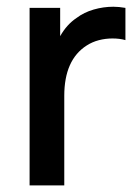

<svg xmlns="http://www.w3.org/2000/svg" viewBox="-20 -564 426 584"><path d="M325 -543.5Q341.5 -543.5 361.5 -540V-442Q344.5 -447 322 -447Q301 -447 280.8 -441.8Q260.5 -436.5 243.5 -425.5Q175.5 -382 175.5 -272.5V0H70V-540H163V-454Q183 -489.5 213 -509.5Q235.5 -526.5 265 -535Q294.5 -543.5 325 -543.5Z"/></svg>

Font: Hauora SemiBold
Style: Regular
Weight: 600
Designer: Wayne Shih
Foundry: WCYS
Version: Version 1.001